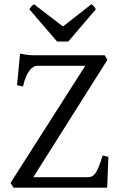

<svg xmlns="http://www.w3.org/2000/svg" viewBox="-20 -872 563 892"><path d="M483.9 -143.1Q482.9 -127.4 482.2 -108.4Q481.4 -89.4 480.7 -70.1Q480 -50.8 479.2 -32.5Q478.5 -14.2 478 0H43L28.8 -22L376 -566.4H151.9Q144 -566.4 134.8 -561Q125.5 -555.7 116.7 -543.9Q107.9 -532.2 100.1 -513.9Q92.3 -495.6 86.9 -470.2L59.1 -476.1L73.2 -623Q86.4 -620.1 97.4 -618.4Q108.4 -616.7 118.9 -616Q129.4 -615.2 140.6 -615.2H466.8L479 -594.2L134.8 -48.8H390.1Q400.4 -48.8 408.7 -53.5Q417 -58.1 424.6 -69.3Q432.1 -80.6 439.9 -100.1Q447.8 -119.6 457 -149.9ZM297.4 -679.2H245.1L116.2 -829.1Q119.6 -834 122.1 -837.4Q124.5 -840.8 126.7 -843.3Q128.9 -845.7 131.6 -847.7Q134.3 -849.6 138.2 -852.1L272.5 -749L404.3 -852.1Q412.6 -847.7 416 -843.3Q419.4 -838.9 425.3 -829.1Z"/></svg>

Font: Gentium Plus Afr
Style: Regular
Weight: 400
Designer: J. Victor Gaultney, Annie Olsen, Iska Routamaa, Becca Hirsbrunner
Foundry: SIL International
Version: Version 5.000